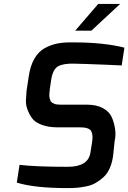

<svg xmlns="http://www.w3.org/2000/svg" viewBox="-20 -955 657 983"><path d="M365 -798 483 -935H595L448 -798ZM66 -20 80 -111Q164 -101 327 -101Q432 -101 443 -174L451 -224Q458 -264 447 -283.5Q436 -303 391 -303H276Q228 -303 193.5 -316Q159 -329 144 -350Q129 -371 120 -396Q111 -421 113 -445.5Q115 -470 116 -490L127 -563Q135 -618 156 -654.5Q177 -691 209 -708.5Q241 -726 275 -732.5Q309 -739 355 -738Q511 -738 617 -711L603 -620Q585 -621 525 -623.5Q465 -626 418.5 -627.5Q372 -629 362 -629Q305 -631 277.5 -615.5Q250 -600 242 -546L235 -499Q233 -484 232.5 -472.5Q232 -461 234 -452.5Q236 -444 238.5 -438.5Q241 -433 248 -429Q255 -425 259.5 -423Q264 -421 274.5 -420Q285 -419 291.5 -419Q298 -419 311 -419H427Q474 -419 506.5 -401.5Q539 -384 551.5 -356.5Q564 -329 569 -296Q574 -263 567 -233L560 -166Q556 -127 543 -96.5Q530 -66 510 -48Q490 -30 469 -18Q448 -6 420 -0.5Q392 5 371.5 6.5Q351 8 324 8Q158 8 66 -20Z"/></svg>

Font: Exo
Style: Demi Bold Italic
Weight: 600
Designer: Natanael Gama
Version: Version 1